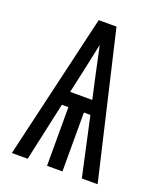

<svg xmlns="http://www.w3.org/2000/svg" viewBox="-136 -824 772 913"><g transform="rotate(20 250.0 -367.5)"><path d="M33 0 205 -735H295L467 0H387L322 -298H289V0H211V-297H178L113 0ZM194 -368H306L279 -490Q272 -524 264.5 -558Q257 -592 250 -626Q243 -592 235.5 -558Q228 -524 221 -490Z"/></g></svg>

Font: Iosevka Algr
Style: Regular
Weight: 400
Monospace: yes
Designer: Belleve Invis
Foundry: Belleve Invis
Version: Version 26.0.2; ttfautohint (v1.8.3)